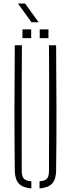

<svg xmlns="http://www.w3.org/2000/svg" viewBox="-20 -1054 398 1078"><path d="M63 -95Q61 -274.5 61.2 -447.8Q61.5 -621 63 -800H103Q102 -680.5 101.8 -564Q101.5 -447.5 101.8 -331Q102 -214.5 102 -95Q102 -64.5 113.5 -51.5Q125 -38.5 156 -36V4Q107.5 0 85.8 -23.5Q64 -47 63 -95ZM202 4V-36Q233 -38.5 244 -51.5Q255 -64.5 255 -95Q255 -214.5 255.5 -331Q256 -447.5 256 -564Q256 -680.5 255 -800H295Q296.5 -621 297 -447.8Q297.5 -274.5 295 -95Q294.5 -47 272.8 -23.5Q251 0 202 4ZM203 -840V-889H252V-840ZM106 -840V-889H155V-840ZM157 -929 81 -1034H121L197 -929Z"/></svg>

Font: Big Shoulders Stencil Text Thin
Style: Regular
Weight: 100
Designer: Patric King
Foundry: XO Type Co
Version: Version 2.001